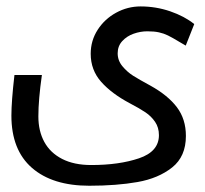

<svg xmlns="http://www.w3.org/2000/svg" viewBox="-20 -579 640 598"><path d="M15.5 -219Q15.5 -263 25 -345.5H110.5Q99.5 -268.5 99.5 -216.5Q99.5 -171 118 -137Q136.5 -103 173.5 -84Q210.5 -65 264 -65Q351 -65 413 -86Q475 -107 475 -158Q475 -182 463 -199.5Q451 -217 433.2 -229Q415.5 -241 384 -257.5Q327.5 -287.5 295 -324.2Q262.5 -361 262.5 -411.5Q262.5 -452.5 284.2 -486.2Q306 -520 341.8 -539.5Q377.5 -559 418 -559Q465.5 -559 510 -543.8Q554.5 -528.5 585 -504L558.5 -437L540.5 -447.5Q516.5 -462 503.2 -468.5Q490 -475 475.2 -478.2Q460.5 -481.5 439 -481.5Q417.5 -481.5 396.2 -474Q375 -466.5 360.8 -451Q346.5 -435.5 346.5 -413Q346.5 -390.5 361.2 -372.8Q376 -355 394.5 -343.2Q413 -331.5 449 -312Q503 -282 531 -245Q559 -208 559 -155.5Q559 -91.5 516.2 -57.5Q473.5 -23.5 408.2 -12Q343 -0.5 258 -0.5Q143.5 -0.5 79.5 -56.2Q15.5 -112 15.5 -219Z"/></svg>

Font: JuliaMono
Style: Italic
Weight: 400
Italic angle: -9°
Monospace: yes
Designer: cormullion
Foundry: corm
Version: Version 0.057; ttfautohint (v1.8.4)